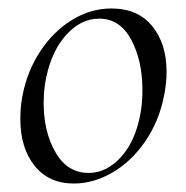

<svg xmlns="http://www.w3.org/2000/svg" viewBox="-20 -419 438 453"><path d="M28 -138Q28 -169 33 -193Q44 -251 75 -298Q106 -345 150 -372Q194 -399 243 -399Q305 -399 339 -357.5Q373 -316 373 -250Q373 -222 367 -193Q355 -132 322 -84.5Q289 -37 244.5 -11.5Q200 14 154 14Q95 14 61.5 -28Q28 -70 28 -138ZM311 -149Q316 -173 316 -207Q316 -276 289.5 -325.5Q263 -375 214 -375Q171 -375 136.5 -337Q102 -299 89 -236Q83 -208 83 -176Q83 -108 111 -59.5Q139 -11 189 -11Q231 -11 265 -48Q299 -85 311 -149Z"/></svg>

Font: Cormorant Garamond
Style: Italic
Weight: 400
Italic angle: -10°
Designer: Christian Thalmann (Catharsis Fonts)
Foundry: Catharsis Fonts
Version: Version 4.000